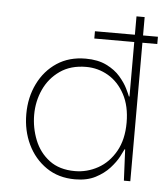

<svg xmlns="http://www.w3.org/2000/svg" viewBox="-46 -604 566 656"><g transform="rotate(5 237.5 -276.5)"><path d="M235 10Q178 10 136.5 -18.5Q95 -47 72.5 -94Q50 -141 50 -198Q50 -255 73 -302Q96 -349 137.5 -376.5Q179 -404 236 -404Q278 -404 307.5 -389.5Q337 -375 355 -354Q373 -333 382 -314.5Q391 -296 394 -288H396V-563H424V0H402L397 -107H395Q392 -100 382 -81Q372 -62 353 -41Q334 -20 305 -5Q276 10 235 10ZM232 -18Q274 -18 311 -38.5Q348 -59 371 -99.5Q394 -140 394 -198Q394 -255 372.5 -295Q351 -335 316 -355.5Q281 -376 240 -376Q187 -376 150.5 -350.5Q114 -325 95.5 -284.5Q77 -244 77 -198Q77 -153 93.5 -111.5Q110 -70 144.5 -44Q179 -18 232 -18ZM259 -475V-500H475V-475Z"/></g></svg>

Font: Darker Grotesque Light
Style: Regular
Weight: 300
Designer: Gabriel Lam
Foundry: TypeRant
Version: Version 1.000;gftools[0.9.28]